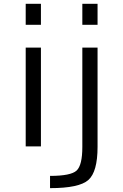

<svg xmlns="http://www.w3.org/2000/svg" viewBox="-20 -770 647 1010"><path d="M413.1 -639.6V-750H493.2V-639.6ZM413.1 -519.5H493.2V2.9Q493.2 133.8 444.8 176.8Q396.5 219.7 243.2 219.7V155.3Q352.5 155.3 382.8 127.4Q413.1 99.6 413.1 2.9ZM115.2 -639.6V-750H195.3V-639.6ZM115.2 0V-519.5H195.3V0Z"/></svg>

Font: Gen Shin Gothic Normal
Style: Regular
Weight: 300
Designer: [Source Han Sans]
Ryoko NISHIZUKA  (kana & ideographs); Paul D. Hunt (Latin, Greek & Cyrillic); Wenlong ZHANG  (bopomofo
Version: Version 1.002.20150607